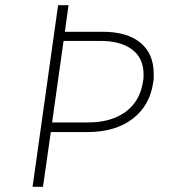

<svg xmlns="http://www.w3.org/2000/svg" viewBox="-20 -717 667 737"><path d="M105 0 203 -697H243L229 -595H375Q468 -595 519 -553Q570 -511 570 -434Q570 -427 570 -418Q570 -409 568 -400Q555 -311 488.5 -260.5Q422 -210 315 -210H175L145 0ZM180 -247H318Q407 -247 462.5 -288Q518 -329 529 -405Q531 -413 531 -421.5Q531 -430 531 -432Q531 -494 487 -527Q443 -560 364 -560H224Z"/></svg>

Font: Hanken Grotesk ExtraLight
Style: Italic
Weight: 250
Italic angle: -8°
Designer: Alfredo Marco Pradil
Foundry: Hanken Design Co.
Version: Version 3.013